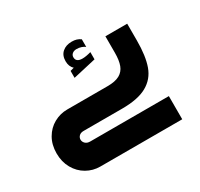

<svg xmlns="http://www.w3.org/2000/svg" viewBox="-114 -649 827 793"><g transform="rotate(-30 300.0 -253.0)"><path d="M25 -137Q25 -178 42.8 -208.8Q60.5 -239.5 90.2 -256Q120 -272.5 154 -272.5H346.5Q383 -272.5 403.8 -284Q424.5 -295.5 433 -318.2Q441.5 -341 441.5 -377.5V-455.5H545.5V-375.5Q545.5 -301.5 529 -255.5Q512.5 -209.5 470.2 -185.8Q428 -162 352 -162H168Q154 -162 146.5 -154.5Q139 -147 139 -137Q139 -126.5 147.2 -118.5Q155.5 -110.5 170 -110.5H545V0H154.5Q120 0 90.2 -17Q60.5 -34 42.8 -65.2Q25 -96.5 25 -137ZM245.5 -403.5 263.5 -408.5Q247.5 -422.5 247.5 -448.5Q247.5 -476 264.8 -491Q282 -506 309.5 -506Q322.5 -506 332.2 -503Q342 -500 351 -493.5V-457Q344.5 -462.5 334 -466Q323.5 -469.5 311.5 -469.5Q299 -469.5 291.2 -463Q283.5 -456.5 283.5 -446.5Q283.5 -423 314 -423Q331 -423 355 -430V-395.5L245.5 -370.5Z"/></g></svg>

Font: JuliaMono SemiBoldItalic
Style: Regular
Weight: 600
Italic angle: -9°
Monospace: yes
Designer: cormullion
Foundry: corm
Version: Version 0.049; ttfautohint (v1.8.4)